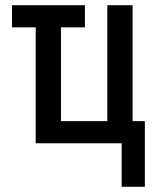

<svg xmlns="http://www.w3.org/2000/svg" viewBox="-20 -550 590 737"><path d="M447 167V0H117V-445H26V-530H306V-445H214V-85H392V-530H489V-85H536V167Z"/></svg>

Font: Lode Dark Term
Style: Bold
Weight: 700
Monospace: yes
Designer: Belleve Invis
Foundry: Belleve Invis
Version: Version 29.2.0